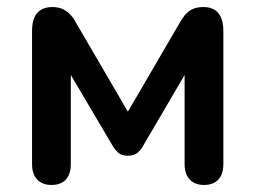

<svg xmlns="http://www.w3.org/2000/svg" viewBox="-20 -517 725 545"><path d="M126 8Q100 8 85.5 -7.5Q71 -23 71 -51V-429Q71 -451 77 -466Q83 -481 96 -489Q109 -497 128 -497Q147 -497 159.5 -490.5Q172 -484 181 -474Q190 -464 196 -452L343 -200L490 -452Q497 -465 505.5 -475Q514 -485 526.5 -491Q539 -497 557 -497Q586 -497 600 -479.5Q614 -462 614 -429V-51Q614 -23 600 -7.5Q586 8 559 8Q533 8 518.5 -7.5Q504 -23 504 -51V-345H528L385 -101Q380 -92 370.5 -83.5Q361 -75 343 -75Q324 -75 315 -84Q306 -93 301 -101L157 -345H181V-51Q181 -23 167 -7.5Q153 8 126 8Z"/></svg>

Font: Nunito
Style: Bold
Weight: 700
Designer: Vernon Adams
Foundry: Vernon Adams
Version: Version 3.602